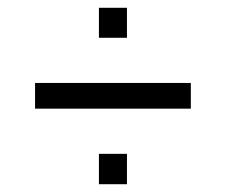

<svg xmlns="http://www.w3.org/2000/svg" viewBox="-20 -499 580 493"><path d="M234 -402H306V-479H234ZM70 -220H470V-286H70ZM234 -26H306V-104H234Z"/></svg>

Font: Saira UNSAM SC
Style: Regular
Weight: 400
Designer: Hector Gatti with collaboration of the Omnibus-Type team
Foundry: Omnibus-Type
Version: Version 1.072;PS 001.072;hotconv 1.0.88;makeotf.lib2.5.64775